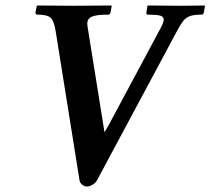

<svg xmlns="http://www.w3.org/2000/svg" viewBox="-20 -666 765 698"><path d="M518.1 -612.8Q510.7 -612.8 512.2 -621.1L516.1 -645L518.1 -646Q601.1 -645 639.2 -645L724.1 -646L725.1 -645L721.2 -621.1Q719.7 -612.8 711.9 -612.8Q684.6 -612.8 669.9 -607.2Q655.3 -601.6 646.2 -590.1Q637.2 -578.6 621.1 -548.8L333 -11.2Q327.6 -1 315.9 5.9Q304.2 12.2 295.9 12.2Q287.6 12.2 279.1 5.6Q270.5 -1 269 -11.2L182.1 -554.2Q176.3 -589.8 164.1 -601.3Q151.9 -612.8 116.2 -612.8Q108.9 -612.8 108.9 -621.1L113.8 -645L116.2 -646Q209 -645 246.1 -645L384.8 -646L386.2 -645L381.8 -621.1Q380.4 -612.8 373 -612.8Q331.5 -612.8 314.5 -605.7Q297.4 -598.6 297.4 -580.6Q297.4 -574.7 297.9 -571.8L355 -215.8L359.9 -185.1L376 -212.9L563 -562Q575.2 -584 575.2 -594.7Q575.2 -605.5 562.5 -609.1Q549.8 -612.8 518.1 -612.8Z"/></svg>

Font: Linux Libertine G
Style: Bold Italic
Weight: 700
Italic angle: -11.5°
Designer: Philipp H. Poll
Foundry: Philipp H. Poll
Version: Version 4.1.0